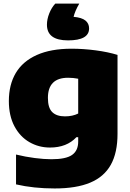

<svg xmlns="http://www.w3.org/2000/svg" viewBox="-20 -834 736 1084"><path d="M70.5 207V38.5Q124 51.5 176 58.2Q228 65 270.5 65Q352 65 386.8 40.8Q421.5 16.5 421.5 -35V-59.5H411.5Q357 -1 262 -1Q199 -1 146 -31.5Q93 -62 61.5 -121.2Q30 -180.5 30 -263.5Q30 -356 69.2 -422Q108.5 -488 187.8 -523.5Q267 -559 384 -559Q450 -559 520.2 -549.8Q590.5 -540.5 643.5 -524V-78.5Q643.5 28.5 605.5 96.5Q567.5 164.5 489.2 197.2Q411 230 288.5 230Q170.5 230 70.5 207ZM421.5 -193V-389.5Q393 -395 364.5 -395Q250.5 -395 250.5 -281Q250.5 -225 275 -201Q299.5 -177 347 -177Q389.5 -177 421.5 -193ZM483 -673.5Q483 -606 364 -606Q245 -606 245 -694.5Q245 -725 258 -758Q271 -791 292 -813.5H427.5Q403 -771 395.5 -739Q441.5 -735 462.2 -718.2Q483 -701.5 483 -673.5Z"/></svg>

Font: Encode Sans Semi Expanded Black
Style: Regular
Weight: 900
Width: 6
Designer: Multiple Designers
Foundry: Impallari Type
Version: Version 2.000